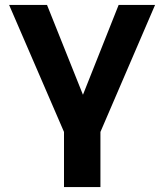

<svg xmlns="http://www.w3.org/2000/svg" viewBox="-20 -760 668 780"><path d="M240 0V-224L17 -740H171L317 -375L462 -740H610L388 -224V0Z"/></svg>

Font: Exo Thin
Style: Bold
Weight: 700
Version: Version 2.000